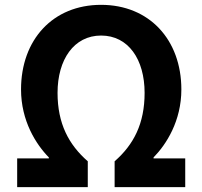

<svg xmlns="http://www.w3.org/2000/svg" viewBox="-20 -774 837 794"><path d="M51 0H343V-107C264 -176 218 -263 218 -390C218 -528 286 -627 398 -627C511 -627 578 -528 578 -390C578 -263 533 -176 454 -107V0H746V-119H615V-123C668 -177 730 -274 730 -404C730 -610 597 -754 398 -754C199 -754 67 -610 67 -404C67 -274 129 -177 182 -123V-119H51Z"/></svg>

Font: Noto Sans Japanese Bold
Style: Bold
Weight: 700
Designer: Ryoko NISHIZUKA (kana & ideographs); Paul D. Hunt (Latin, Greek & Cyrillic); Wenlong ZHANG (bopomofo); Sandoll Communica
Foundry: Adobe Systems Incorporated
Version: Version 1.000;PS 1;hotconv 1.0.78;makeotf.lib2.5.61930